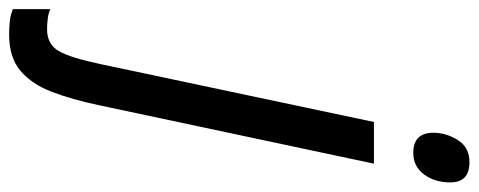

<svg xmlns="http://www.w3.org/2000/svg" viewBox="-454 -456 1023 410"><g transform="rotate(90 57.0 -251.5)"><path d="M179 -623Q136 -623 136 -666Q136 -693 151.5 -718Q167 -743 199 -743Q242 -743 242 -702Q242 -669 225 -646Q208 -623 179 -623ZM-74 240Q-89 240 -102.5 238.5Q-116 237 -128 232V152Q-120 156 -108 157.5Q-96 159 -85 159Q-53 159 -38.5 134Q-24 109 -10 42L113 -539H202L77 49Q65 106 48.5 149Q32 192 3.5 216Q-25 240 -74 240Z"/></g></svg>

Font: Noto Sans ExtraCondensed Medium
Style: Italic
Weight: 500
Width: 2
Italic angle: -12°
Designer: Monotype Design Team
Foundry: Monotype Imaging Inc.
Version: Version 2.013; ttfautohint (v1.8.4.7-5d5b)